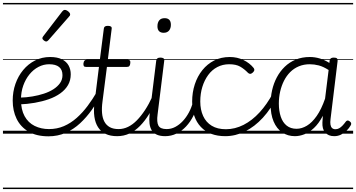

<svg xmlns="http://www.w3.org/2000/svg" viewBox="-20 -905 2411 1300"><path d="M309 18Q227 18 173 -14Q119 -46 92.5 -100.5Q66 -155 66 -224Q66 -284 84.5 -337Q103 -390 137 -431Q171 -472 217.5 -495.5Q264 -519 319 -519Q368 -519 399 -503.5Q430 -488 444.5 -461.5Q459 -435 459 -402Q459 -361 440.5 -329Q422 -297 388.5 -273Q355 -249 311 -233.5Q267 -218 215.5 -209Q164 -200 110 -198L115 -244Q158 -245 199.5 -252Q241 -259 277.5 -271Q314 -283 342 -301Q370 -319 386.5 -342.5Q403 -366 403 -396Q403 -433 380 -451.5Q357 -470 313 -470Q275 -470 240.5 -452Q206 -434 179.5 -401.5Q153 -369 137.5 -325.5Q122 -282 122 -230Q122 -163 146.5 -118.5Q171 -74 214.5 -52.5Q258 -31 312 -31Q323 -31 328 -23.5Q333 -16 332.5 -6.5Q332 3 326 10.5Q320 18 309 18ZM0 365H488V375H0ZM0 -20H488V0H0ZM0 -505H488V-500H0ZM0 -885H488V-875H0Z M307 18Q299 18 294 10.5Q289 3 289.5 -6.5Q290 -16 295.5 -23.5Q301 -31 311 -31Q366 -31 412.5 -51Q459 -71 499 -106.5Q539 -142 573 -187.5Q607 -233 636 -283Q642 -292 650.5 -289.5Q659 -287 665 -279.5Q671 -272 666 -263Q637 -211 601.5 -161Q566 -111 522.5 -70.5Q479 -30 425.5 -6Q372 18 307 18ZM488 365V375ZM488 -20V0ZM488 -505V-500ZM488 -885V-875Z M292 -624Q286 -624 276.5 -631.5Q267 -639 267 -647Q267 -650 268.5 -653Q270 -656 273 -660L401 -827Q406 -833 410 -835.5Q414 -838 420 -838Q426 -838 434.5 -833Q443 -828 449 -821Q455 -814 455 -808Q455 -803 453.5 -800Q452 -797 447 -792L308 -633Q300 -624 292 -624Z M773 17Q727 17 695 1.5Q663 -14 644 -43.5Q625 -73 619 -115Q613 -157 620 -210L650 -452H562Q551 -452 547.5 -458Q544 -464 545 -476Q547 -489 552 -494.5Q557 -500 567 -500H656L683 -711Q684 -721 690.5 -725.5Q697 -730 710 -730Q725 -730 731.5 -725Q738 -720 736 -709L710 -500H846Q856 -500 860 -494.5Q864 -489 862 -476Q861 -464 856 -458Q851 -452 840 -452H704L674 -218Q668 -174 671 -139.5Q674 -105 687 -81Q700 -57 723.5 -44Q747 -31 783 -31Q793 -31 797.5 -23.5Q802 -16 801 -7Q800 2 793.5 9.5Q787 17 773 17ZM488 365H876V375H488ZM488 -20H876V0H488ZM488 -505H876V-500H488ZM488 -885H876V-875H488Z M773 17Q762 17 757 9.5Q752 2 753 -7Q754 -16 761.5 -23.5Q769 -31 783 -31Q816 -31 847 -46Q878 -61 906.5 -90Q935 -119 962 -160Q989 -201 1012 -252Q1017 -263 1026 -262.5Q1035 -262 1041 -254.5Q1047 -247 1042 -237Q1018 -179 989.5 -132.5Q961 -86 928 -52.5Q895 -19 856.5 -1Q818 17 773 17ZM876 365V375ZM876 -20V0ZM876 -505V-500ZM876 -885V-875Z M1099 17Q1066 17 1043.5 7.5Q1021 -2 1008.5 -21Q996 -40 992.5 -68Q989 -96 993 -132L1038 -496Q1040 -506 1046.5 -510.5Q1053 -515 1066 -515Q1080 -515 1087 -510Q1094 -505 1092 -494L1047 -130Q1040 -79 1052.5 -55Q1065 -31 1108 -31Q1118 -31 1122.5 -23.5Q1127 -16 1126 -7Q1125 2 1118 9.5Q1111 17 1099 17ZM1088 -683Q1068 -683 1057 -694Q1046 -705 1046 -727Q1046 -752 1058 -767Q1070 -782 1095 -782Q1115 -782 1126 -771Q1137 -760 1137 -737Q1137 -713 1124.5 -698Q1112 -683 1088 -683ZM876 365H1201V375H876ZM876 -20H1201V0H876ZM876 -505H1201V-500H876ZM876 -885H1201V-875H876Z M1098 17Q1087 17 1082 9.5Q1077 2 1078 -7Q1079 -16 1086.5 -23.5Q1094 -31 1108 -31Q1139 -31 1166.5 -45.5Q1194 -60 1217.5 -85Q1241 -110 1259 -143.5Q1277 -177 1287 -216Q1289 -227 1298 -228.5Q1307 -230 1314.5 -225Q1322 -220 1320 -209Q1310 -162 1289.5 -121Q1269 -80 1240 -49Q1211 -18 1175 -0.5Q1139 17 1098 17ZM1201 365V375ZM1201 -20V0ZM1201 -505V-500ZM1201 -885V-875Z M1506 17Q1399 17 1340 -45.5Q1281 -108 1281 -217Q1281 -279 1299 -334Q1317 -389 1350.5 -430.5Q1384 -472 1430.5 -495.5Q1477 -519 1536 -519Q1586 -519 1628.5 -498.5Q1671 -478 1698 -444Q1703 -436 1702 -429.5Q1701 -423 1692 -414Q1682 -405 1674 -405Q1666 -405 1659 -412Q1634 -438 1606 -454Q1578 -470 1532 -470Q1488 -470 1451.5 -451Q1415 -432 1389.5 -397Q1364 -362 1350 -316.5Q1336 -271 1336 -218Q1336 -162 1355.5 -119.5Q1375 -77 1413.5 -53.5Q1452 -30 1510 -30Q1520 -30 1525.5 -23Q1531 -16 1530.5 -6.5Q1530 3 1523.5 10Q1517 17 1506 17ZM1201 365H1736V375H1201ZM1201 -20H1736V0H1201ZM1201 -505H1736V-500H1201ZM1201 -885H1736V-875H1201Z M1505 17Q1496 17 1491.5 10Q1487 3 1487 -6.5Q1487 -16 1493 -23Q1499 -30 1509 -30Q1571 -30 1629 -59.5Q1687 -89 1737.5 -144Q1788 -199 1828 -274Q1833 -282 1841.5 -280.5Q1850 -279 1856.5 -272Q1863 -265 1858 -255Q1816 -169 1760 -108Q1704 -47 1639 -15Q1574 17 1505 17ZM1736 365V375ZM1736 -20V0ZM1736 -505V-500ZM1736 -885V-875Z M1977 17Q1928 17 1890.5 -8.5Q1853 -34 1832.5 -82.5Q1812 -131 1812 -200Q1812 -248 1822.5 -294.5Q1833 -341 1854.5 -381.5Q1876 -422 1908 -453Q1940 -484 1982.5 -501.5Q2025 -519 2078 -519Q2112 -519 2145.5 -509Q2179 -499 2210 -479L2212 -496Q2214 -506 2220.5 -510.5Q2227 -515 2240 -515Q2256 -515 2261.5 -509.5Q2267 -504 2266 -493L2218 -99Q2215 -77 2217.5 -61.5Q2220 -46 2228.5 -38Q2237 -30 2251 -30Q2265 -30 2276.5 -36.5Q2288 -43 2299 -54.5Q2310 -66 2321 -81Q2326 -88 2332.5 -89Q2339 -90 2347 -84Q2356 -78 2357.5 -71Q2359 -64 2355 -57Q2344 -37 2326.5 -20Q2309 -3 2288 7Q2267 17 2243 17Q2222 17 2207 10.5Q2192 4 2181.5 -8Q2171 -20 2166.5 -37Q2162 -54 2163 -76Q2164 -87 2164.5 -98.5Q2165 -110 2166 -121Q2138 -68 2105.5 -38Q2073 -8 2040 4.5Q2007 17 1977 17ZM1868 -204Q1868 -154 1881 -115Q1894 -76 1921 -54.5Q1948 -33 1988 -33Q2023 -33 2058 -54Q2093 -75 2124.5 -120Q2156 -165 2181 -237L2205 -431Q2169 -454 2138.5 -462Q2108 -470 2077 -470Q2037 -470 2003.5 -456Q1970 -442 1945 -417Q1920 -392 1903 -358.5Q1886 -325 1877 -285.5Q1868 -246 1868 -204ZM1736 365H2371V375H1736ZM1736 -20H2371V0H1736ZM1736 -505H2371V-500H1736ZM1736 -885H2371V-875H1736Z"/></svg>

Font: Playwrite GB J Guides
Style: Italic
Weight: 400
Italic angle: -7.01216°
Designer: Veronika Burian, José Scaglione
Foundry: TypeTogether
Version: Version 1.003